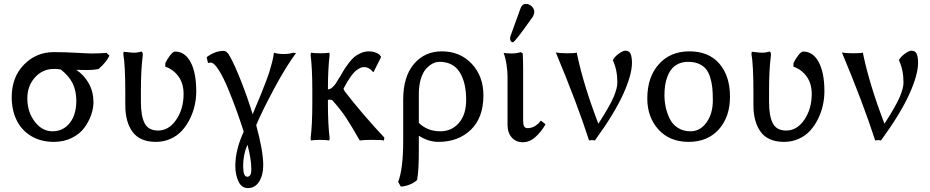

<svg xmlns="http://www.w3.org/2000/svg" viewBox="-20 -710 4764 984"><path d="M487.8 -358.9V-356.9Q461.4 -351.1 423.8 -351.1Q386.2 -351.1 371.1 -352.1Q411.1 -325.2 435.1 -282.5Q459 -239.7 459 -186Q459 -154.8 447.3 -121.1Q435.5 -87.4 412.6 -55.7Q389.6 -23.9 348.6 -3.4Q307.6 17.1 255.9 17.1Q188.5 17.1 138.9 -13.2Q89.4 -43.5 64.7 -95Q40 -146.5 40 -211.9Q40 -314.5 102.8 -378.7Q165.5 -442.9 255.9 -442.9Q311 -442.9 371.1 -439.5Q431.2 -436 450.2 -436Q487.3 -436 525.9 -439L541 -424.8Q523.9 -390.1 487.8 -358.9ZM257.8 -356.9Q198.2 -356.9 159.2 -313.2Q120.1 -269.5 120.1 -206.1Q120.1 -136.2 158 -86.7Q195.8 -37.1 249 -37.1Q303.2 -37.1 337.2 -79.3Q371.1 -121.6 371.1 -193.8Q371.1 -244.6 352.1 -283.2Q333 -321.8 290 -355V-354Q273.4 -356.9 257.8 -356.9Z M702.1 -251V-187Q702.1 -115.2 721.4 -78.1Q740.7 -41 790 -41Q845.7 -41 883.3 -96.7Q920.9 -152.3 920.9 -228Q920.9 -282.2 894.5 -318.4Q868.2 -354.5 827.1 -368.2V-386.2Q835.4 -404.8 851.1 -425.3Q866.7 -445.8 877 -445.8Q927.7 -445.8 956.8 -391.6Q985.8 -337.4 985.8 -242.2Q985.8 -206.5 978 -170.9Q970.2 -135.3 953.6 -101.3Q937 -67.4 913.3 -41Q889.6 -14.6 854.7 1.2Q819.8 17.1 778.8 17.1Q697.8 17.1 659.9 -33.4Q622.1 -84 622.1 -171.9V-233.9Q622.1 -377.9 611.8 -434.1L613.8 -444.8Q654.3 -439.9 666 -439.9Q686.5 -439.9 703.1 -445.8Q711.9 -445.8 711.9 -428.2Q702.1 -352.1 702.1 -251Z M1248 30.8V32.2Q1226.1 82 1226.1 140.1Q1226.1 195.8 1247.1 195.8Q1268.1 195.8 1268.1 158.2Q1268.1 106 1248 30.8ZM1045.9 -387.2 1039.1 -417Q1082.5 -449.2 1125 -449.2Q1143.6 -449.2 1157.7 -421.9Q1183.1 -377 1216.8 -291Q1250.5 -205.1 1274.9 -124V-125Q1277.3 -131.3 1295.2 -173.6Q1313 -215.8 1319.3 -231.4Q1325.7 -247.1 1340.1 -284.7Q1354.5 -322.3 1361.1 -343.5Q1367.7 -364.7 1374.8 -392.3Q1381.8 -419.9 1383.8 -439.9Q1403.3 -433.1 1434.1 -433.1Q1460.9 -433.1 1483.9 -439.9L1497.1 -438Q1446.3 -370.1 1384.5 -254.9Q1322.8 -139.6 1293 -68.8Q1329.1 64.9 1329.1 136.2Q1329.1 187 1308.1 220.5Q1287.1 253.9 1251 253.9Q1217.8 253.9 1201.9 219.5Q1186 185.1 1186 140.1Q1186 58.6 1229 -35.2Q1212.9 -86.4 1192.9 -141.8Q1172.9 -197.3 1148.7 -255.9Q1124.5 -314.5 1100.6 -351.8Q1076.7 -389.2 1060.1 -389.2Q1056.2 -389.2 1051.8 -388.2Q1047.4 -387.2 1045.9 -387.2Z M1580.6 -180.2V-250Q1580.6 -359.4 1571.8 -429.2L1573.7 -439.9Q1592.3 -437 1620.6 -437Q1648.9 -437 1667.5 -439.9L1669.4 -429.2Q1660.6 -356 1660.6 -252Q1671.4 -252 1682.4 -261.5Q1693.4 -271 1700 -281Q1706.5 -291 1719.7 -313Q1720.2 -314 1720.7 -314.5Q1721.2 -314.9 1721.7 -315.9Q1722.2 -316.9 1722.7 -317.9V-316.9Q1736.3 -341.3 1743.9 -353.5Q1751.5 -365.7 1767.3 -386.7Q1783.2 -407.7 1796.4 -418.5Q1809.6 -429.2 1829.3 -438Q1849.1 -446.8 1870.6 -446.8Q1900.9 -446.8 1923.3 -431.2L1933.6 -418.9L1894.5 -340.8H1891.6Q1883.8 -352.1 1871.3 -359.1Q1858.9 -366.2 1845.7 -366.2Q1837.4 -366.2 1829.6 -363.3Q1821.8 -360.4 1808.1 -350.8Q1794.4 -341.3 1777.1 -317.1Q1759.8 -293 1740.7 -255.9Q1740.7 -250.5 1746.6 -242.2Q1836.9 -125 1949.7 -4.9L1947.8 9.8Q1934.6 6.8 1887.7 6.8Q1846.2 6.8 1823.7 9.8Q1777.3 -71.3 1752 -109.1Q1726.6 -147 1684.6 -194.8Q1680.2 -199.2 1669.4 -199.2Q1663.6 -199.2 1660.6 -198.2V-180.2Q1660.6 -74.2 1669.4 -1L1667.5 9.8Q1648.9 6.8 1620.6 6.8Q1592.3 6.8 1573.7 9.8L1571.8 -1Q1580.6 -70.8 1580.6 -180.2Z M2118.2 208V211.9Q2102.1 227.5 2077.1 236.8Q2052.2 246.1 2034.2 246.1L2020.5 222.2Q2046.4 156.2 2046.4 11.2V-199.2Q2046.4 -317.4 2101.3 -382.1Q2156.2 -446.8 2244.1 -446.8Q2337.9 -446.8 2397.7 -383.1Q2457.5 -319.3 2457.5 -221.2Q2457.5 -106.9 2393.1 -44.9Q2328.6 17.1 2227.5 17.1Q2175.8 17.1 2126.5 -14.2V61Q2126.5 165.5 2118.2 208ZM2369.1 -198.2Q2369.1 -287.1 2335.7 -340.1Q2302.2 -393.1 2232.4 -393.1Q2214.8 -393.1 2197.5 -384.3Q2180.2 -375.5 2163.6 -357.4Q2147 -339.4 2136.7 -305.4Q2126.5 -271.5 2126.5 -227.1V-80.1Q2170.9 -37.1 2236.3 -37.1Q2294.9 -37.1 2332 -80.1Q2369.1 -123 2369.1 -198.2Z M2648.9 -442.9 2659.2 -436Q2661.1 -397.9 2661.1 -342.8V-90.8Q2661.1 -71.3 2666.3 -62.3Q2671.4 -53.2 2684.1 -53.2Q2721.7 -53.2 2752 -91.8L2775.9 -73.2Q2754.9 -35.6 2724.6 -8.3Q2694.3 19 2659.2 19Q2624.5 19 2602.8 -5.4Q2581.1 -29.8 2581.1 -70.8V-321.8Q2581.1 -344.7 2575.7 -380.1Q2570.3 -415.5 2561 -439Q2574.2 -436 2602.1 -436Q2627.4 -436 2648.9 -442.9ZM2676.3 -689.9Q2691.9 -689.9 2705.1 -677.5Q2718.3 -665 2718.3 -647.9Q2718.3 -641.6 2711.9 -626Q2706.5 -618.7 2692.6 -599.1Q2678.7 -579.6 2667 -563.5Q2655.3 -547.4 2642.3 -530.3Q2629.4 -513.2 2620.4 -503.2Q2611.3 -493.2 2607.9 -493.2Q2602.1 -493.2 2598.1 -499Q2594.2 -504.9 2594.2 -513.2Q2594.2 -519 2596.2 -524.9L2647.9 -668Q2655.8 -689.9 2676.3 -689.9Z M2937 -439.9V-434.1Q2970.2 -274.4 3046.9 -75.2V-76.2Q3104.5 -165.5 3124.3 -211.7Q3144 -257.8 3144 -287.1Q3144 -351.6 3120.6 -401.9Q3129.4 -418.9 3150.9 -434.6Q3172.4 -450.2 3184.6 -450.2Q3205.1 -450.2 3211.9 -433.6Q3218.8 -417 3218.8 -388.2Q3218.8 -326.2 3173.1 -225.8Q3127.4 -125.5 3028.8 9.8Q3019.5 7.8 3014.6 7.8L2999 9.8Q2936.5 -183.6 2828.6 -440.9Q2849.6 -437 2886.7 -437Q2923.8 -437 2937 -439.9Z M3297.4 -205.1Q3297.4 -314.5 3356.2 -380.6Q3415 -446.8 3513.2 -446.8Q3612.3 -446.8 3666.7 -383.8Q3721.2 -320.8 3721.2 -213.9Q3721.2 -111.3 3664.1 -47.1Q3606.9 17.1 3509.3 17.1Q3412.1 17.1 3354.7 -46.1Q3297.4 -109.4 3297.4 -205.1ZM3506.3 -393.1Q3479 -393.1 3457.8 -383.3Q3436.5 -373.5 3423.1 -357.4Q3409.7 -341.3 3400.9 -318.6Q3392.1 -295.9 3388.7 -272.5Q3385.3 -249 3385.3 -222.2Q3385.3 -191.4 3391.6 -161.6Q3397.9 -131.8 3411.9 -102.5Q3425.8 -73.2 3453.4 -55.2Q3481 -37.1 3518.6 -37.1Q3568.4 -37.1 3600.8 -82.3Q3633.3 -127.4 3633.3 -195.8Q3633.3 -233.4 3630.4 -261.5Q3627.4 -289.6 3619.1 -315.4Q3610.8 -341.3 3596.9 -357.7Q3583 -374 3560.3 -383.5Q3537.6 -393.1 3506.3 -393.1Z M3921.4 -251V-187Q3921.4 -115.2 3940.7 -78.1Q3960 -41 4009.3 -41Q4064.9 -41 4102.5 -96.7Q4140.1 -152.3 4140.1 -228Q4140.1 -282.2 4113.8 -318.4Q4087.4 -354.5 4046.4 -368.2V-386.2Q4054.7 -404.8 4070.3 -425.3Q4085.9 -445.8 4096.2 -445.8Q4147 -445.8 4176 -391.6Q4205.1 -337.4 4205.1 -242.2Q4205.1 -206.5 4197.3 -170.9Q4189.5 -135.3 4172.9 -101.3Q4156.2 -67.4 4132.6 -41Q4108.9 -14.6 4074 1.2Q4039.1 17.1 3998 17.1Q3917 17.1 3879.2 -33.4Q3841.3 -84 3841.3 -171.9V-233.9Q3841.3 -377.9 3831.1 -434.1L3833 -444.8Q3873.5 -439.9 3885.3 -439.9Q3905.8 -439.9 3922.4 -445.8Q3931.2 -445.8 3931.2 -428.2Q3921.4 -352.1 3921.4 -251Z M4403.3 -439.9V-434.1Q4436.5 -274.4 4513.2 -75.2V-76.2Q4570.8 -165.5 4590.6 -211.7Q4610.4 -257.8 4610.4 -287.1Q4610.4 -351.6 4586.9 -401.9Q4595.7 -418.9 4617.2 -434.6Q4638.7 -450.2 4650.9 -450.2Q4671.4 -450.2 4678.2 -433.6Q4685.1 -417 4685.1 -388.2Q4685.1 -326.2 4639.4 -225.8Q4593.8 -125.5 4495.1 9.8Q4485.8 7.8 4481 7.8L4465.3 9.8Q4402.8 -183.6 4294.9 -440.9Q4315.9 -437 4353 -437Q4390.1 -437 4403.3 -439.9Z"/></svg>

Font: Linear Smooth Low Contrast
Style: Regular
Weight: 500
Designer: Philipp H. Poll, Flanker
Foundry: Philipp H. Poll, reworked by Flanker
Version: Version 1.010 | FøM Fix